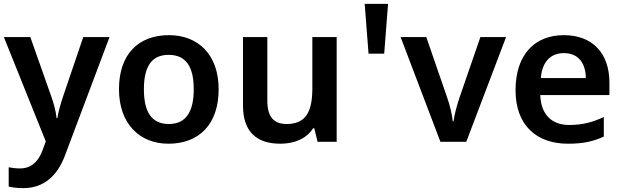

<svg xmlns="http://www.w3.org/2000/svg" viewBox="-20 -734 3221 994"><path d="M0 -542 217 -2 201 42C181 97 146 138 84 138C61 138 39 135 25 132V232C43 236 67 240 100 240C204 240 275 180 316 72L547 -542H411L307 -236C294 -197 282 -156 277 -122H273C269 -160 259 -197 245 -236L137 -542Z M1112 -272C1112 -452 1005 -552 855 -552C695 -552 596 -452 596 -272C596 -92 704 10 852 10C1012 10 1112 -92 1112 -272ZM725 -272C725 -387 763 -450 853 -450C944 -450 983 -387 983 -272C983 -157 944 -92 854 -92C763 -92 725 -157 725 -272Z M1723 -542H1597V-277C1597 -158 1565 -92 1464 -92C1395 -92 1364 -132 1364 -213V-542H1238V-188C1238 -50 1310 10 1432 10C1500 10 1566 -14 1601 -70H1607L1624 0H1723Z M1989 -714H1868L1888 -456H1969Z M2260 0H2394L2600 -542H2467L2359 -229C2346 -190 2332 -140 2328 -106H2324C2321 -138 2309 -190 2295 -229L2187 -542H2054Z M2899 -552C2749 -552 2649 -452 2649 -267C2649 -82 2761 10 2920 10C3000 10 3052 -2 3106 -27V-128C3047 -101 2996 -87 2926 -87C2834 -87 2780 -144 2777 -242H3135V-306C3135 -461 3045 -552 2899 -552ZM2899 -459C2976 -459 3012 -405 3013 -330H2780C2787 -415 2831 -459 2899 -459Z"/></svg>

Font: Noto Sans Arabic SemBd
Style: Regular
Weight: 600
Designer: Monotype Design Team, Nadine Chahine, Nizar Qandah and Khaled Hosny
Foundry: Monotype Imaging Inc.
Version: Version 2.012